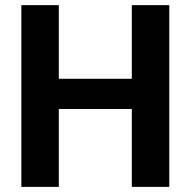

<svg xmlns="http://www.w3.org/2000/svg" viewBox="-20 -731 747 751"><path d="M642.1 0H495.6V-304.7H210V0H63.5V-710.9H210V-422.9H495.6V-710.9H642.1Z"/></svg>

Font: Vazir
Style: Bold
Weight: 700
Designer: Saber Rastikerdar
Foundry: Saber Rastikerdar
Version: Version 30.0.0